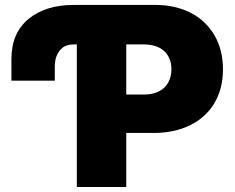

<svg xmlns="http://www.w3.org/2000/svg" viewBox="-20 -747 938 767"><path d="M484.4 0H286.9V-569.6H275.6Q245 -569.6 228.7 -555.4Q198.9 -530.2 198.9 -480.8V-424.7H25.6V-511.4Q25.9 -615.1 93.8 -671.2Q161.6 -727.3 275.6 -727.3H600.9Q643.1 -727.3 679.3 -718.6Q715.6 -709.9 745.2 -694.1Q774.9 -678.3 797.9 -655.7Q821 -633.2 837 -605.5Q870.7 -547.2 870.7 -470.2Q870.7 -429 861.3 -394.5Q851.9 -360.1 834.7 -332Q817.5 -304 793.3 -282.7Q769.2 -261.4 739.3 -246.8Q676.8 -215.9 593.8 -215.9H484.4ZM554 -369.3Q582 -369.3 603 -377Q623.9 -384.6 637.6 -398.3Q651.3 -411.9 658 -430.4Q664.8 -448.9 664.8 -470.2Q664.8 -495.4 656.4 -514.2Q648.1 -533 633.3 -545.3Q618.6 -557.5 598.2 -563.6Q577.8 -569.6 554 -569.6H484.4V-369.3Z"/></svg>

Font: Linik Sans Black
Style: Regular
Weight: 900
Designer: Fonts by Rasmus Andersson / Changes by Cristiano Sobral with parts from Marc Monis
Foundry: rsms
Version: Version 3.020; ttfautohint (v1.6)